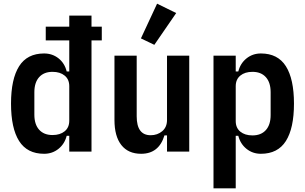

<svg xmlns="http://www.w3.org/2000/svg" viewBox="-20 -825 1660 1045"><path d="M357 -86H343Q332 -42 298.5 -15Q265 12 220 12Q128 12 84 -57.5Q40 -127 40 -261Q40 -395 84 -464.5Q128 -534 220 -534Q265 -534 298.5 -507.5Q332 -481 343 -436H357V-605H229V-680H357V-740H478V-680H534V-605H478V0H357ZM266 -90Q307 -90 332 -110.5Q357 -131 357 -168V-356Q357 -393 332 -413.5Q307 -434 266 -434Q219 -434 193 -405Q167 -376 167 -323V-201Q167 -148 193 -119Q219 -90 266 -90Z M889 -88H875Q845 12 748 12Q678 12 640.5 -35.5Q603 -83 603 -172V-522H724V-192Q724 -89 800 -89Q837 -89 863 -111Q889 -133 889 -172V-522H1010V0H889ZM820 -581 747 -616 835 -805 939 -754Z M1142 -522H1263V-436H1277Q1288 -480 1321.5 -507Q1355 -534 1400 -534Q1492 -534 1536 -464.5Q1580 -395 1580 -261Q1580 -127 1536 -57.5Q1492 12 1400 12Q1355 12 1321.5 -15Q1288 -42 1277 -86H1263V200H1142ZM1354 -88Q1401 -88 1427 -117Q1453 -146 1453 -199V-323Q1453 -376 1427 -405Q1401 -434 1354 -434Q1313 -434 1288 -413.5Q1263 -393 1263 -356V-166Q1263 -129 1288 -108.5Q1313 -88 1354 -88Z"/></svg>

Font: IBM Plex Sans Condensed SemiBold
Style: Regular
Weight: 600
Width: 3
Designer: Mike Abbink, Paul van der Laan, Pieter van Rosmalen
Foundry: Bold Monday
Version: Version 1.3